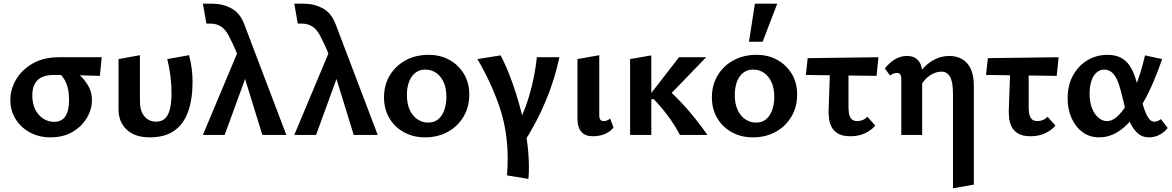

<svg xmlns="http://www.w3.org/2000/svg" viewBox="-20 -731 6347 1040"><path d="M254 13Q191 13 141.5 -14Q92 -41 64 -87Q36 -133 36 -189Q36 -247 67 -300Q98 -353 157 -387Q216 -421 300 -421H531L521 -320Q460 -322 402.5 -323.5Q345 -325 271 -325Q213 -325 184 -297.5Q155 -270 155 -214Q155 -170 171 -138Q187 -106 214 -88.5Q241 -71 273 -71Q302 -71 320 -85.5Q338 -100 346 -127Q354 -154 354 -191Q354 -232 345.5 -261Q337 -290 321.5 -311.5Q306 -333 285 -349L373 -358Q395 -341 419 -317Q443 -293 460.5 -261.5Q478 -230 478 -188Q478 -138 450 -91.5Q422 -45 372 -16Q322 13 254 13Z M791 13Q712 13 667 -28Q622 -69 622 -140V-411L738 -432V-182Q738 -130 762 -101Q786 -72 826 -72Q855 -72 873.5 -89Q892 -106 900.5 -140.5Q909 -175 909 -227Q909 -274 903 -321Q897 -368 886 -411L1004 -432Q1014 -395 1018.5 -359Q1023 -323 1023 -288Q1023 -194 999 -126.5Q975 -59 924 -23Q873 13 791 13Z M1401 0 1283 -383Q1273 -418 1261.5 -446.5Q1250 -475 1238.5 -498.5Q1227 -522 1217 -541Q1200 -573 1176 -588Q1152 -603 1122 -603Q1116 -603 1110 -603Q1104 -603 1098 -603L1079 -711Q1093 -711 1106 -711Q1119 -711 1132 -711Q1186 -711 1233 -686Q1280 -661 1303 -600L1531 0ZM1079 0 1279 -477 1325 -351 1197 0Z M1896 0 1778 -383Q1768 -418 1756.5 -446.5Q1745 -475 1733.5 -498.5Q1722 -522 1712 -541Q1695 -573 1671 -588Q1647 -603 1617 -603Q1611 -603 1605 -603Q1599 -603 1593 -603L1574 -711Q1588 -711 1601 -711Q1614 -711 1627 -711Q1681 -711 1728 -686Q1775 -661 1798 -600L2026 0ZM1574 0 1774 -477 1820 -351 1692 0Z M2282 13Q2218 13 2167.5 -15Q2117 -43 2088.5 -92Q2060 -141 2060 -203Q2060 -271 2091.5 -323Q2123 -375 2177.5 -404.5Q2232 -434 2301 -434Q2365 -434 2414.5 -406.5Q2464 -379 2493 -330.5Q2522 -282 2522 -219Q2522 -152 2491 -99.5Q2460 -47 2406 -17Q2352 13 2282 13ZM2299 -67Q2334 -67 2356 -87Q2378 -107 2388 -139Q2398 -171 2398 -206Q2398 -254 2382.5 -287Q2367 -320 2341.5 -337Q2316 -354 2284 -354Q2250 -354 2227.5 -335Q2205 -316 2194.5 -285Q2184 -254 2184 -217Q2184 -169 2199.5 -135.5Q2215 -102 2241.5 -84.5Q2268 -67 2299 -67Z M2842 238 2726 219Q2728 196 2729 173.5Q2730 151 2730 129Q2730 -20 2686.5 -149.5Q2643 -279 2566 -411L2692 -431Q2722 -373 2749 -300Q2776 -227 2798 -146Q2820 -65 2832.5 17.5Q2845 100 2845 176Q2845 192 2844.5 207.5Q2844 223 2842 238ZM2888 -421H3010Q2986 -305 2937.5 -187.5Q2889 -70 2814 47L2751 11Q2812 -98 2844.5 -205.5Q2877 -313 2888 -421Z M3191 7Q3150 7 3129 -17Q3108 -41 3108 -87V-411L3226 -432V-106Q3226 -90 3232 -82.5Q3238 -75 3251 -75Q3260 -75 3269 -79Q3278 -83 3285 -89L3303 -41Q3289 -20 3259.5 -6.5Q3230 7 3191 7Z M3663 0Q3635 -53 3600 -100.5Q3565 -148 3521 -194H3500V-217L3658 -421H3805L3579 -187V-264Q3645 -206 3703 -139.5Q3761 -73 3812 0ZM3393 0V-411L3508 -431V0Z M4058 13Q3994 13 3943.5 -15Q3893 -43 3864.5 -92Q3836 -141 3836 -203Q3836 -271 3867.5 -323Q3899 -375 3953.5 -404.5Q4008 -434 4077 -434Q4141 -434 4190.5 -406.5Q4240 -379 4269 -330.5Q4298 -282 4298 -219Q4298 -152 4267 -99.5Q4236 -47 4182 -17Q4128 13 4058 13ZM4075 -67Q4110 -67 4132 -87Q4154 -107 4164 -139Q4174 -171 4174 -206Q4174 -254 4158.5 -287Q4143 -320 4117.5 -337Q4092 -354 4060 -354Q4026 -354 4003.5 -335Q3981 -316 3970.5 -285Q3960 -254 3960 -217Q3960 -169 3975.5 -135.5Q3991 -102 4017.5 -84.5Q4044 -67 4075 -67ZM4037 -505 4069 -711H4190L4111 -505Z M4345 -325 4355 -416 4738 -421 4728 -320ZM4468 -127 4478 -411H4576V-146Q4576 -137 4578 -120Q4580 -103 4590 -89Q4600 -75 4624 -75Q4638 -75 4653 -81Q4668 -87 4678 -99L4721 -51Q4702 -27 4667 -10Q4632 7 4586 7Q4542 7 4517.5 -8.5Q4493 -24 4482.5 -47Q4472 -70 4470 -92Q4468 -114 4468 -127Z M5142 289V-223Q5142 -289 5125.5 -316Q5109 -343 5080 -343Q5056 -343 5031 -330.5Q5006 -318 4985.5 -293.5Q4965 -269 4952 -233L4908 -250Q4936 -308 4968.5 -347.5Q5001 -387 5039.5 -407.5Q5078 -428 5123 -428Q5159 -428 5189 -412Q5219 -396 5237 -360.5Q5255 -325 5255 -265V269ZM4862 0V-305Q4862 -314 4859.5 -321Q4857 -328 4852.5 -332Q4848 -336 4840 -336Q4829 -336 4819 -332Q4809 -328 4801 -322L4773 -360Q4796 -390 4826.5 -409Q4857 -428 4892 -428Q4919 -428 4937.5 -417Q4956 -406 4965.5 -385.5Q4975 -365 4975 -334V0Z M5321 -325 5331 -416 5714 -421 5704 -320ZM5444 -127 5454 -411H5552V-146Q5552 -137 5554 -120Q5556 -103 5566 -89Q5576 -75 5600 -75Q5614 -75 5629 -81Q5644 -87 5654 -99L5697 -51Q5678 -27 5643 -10Q5608 7 5562 7Q5518 7 5493.5 -8.5Q5469 -24 5458.5 -47Q5448 -70 5446 -92Q5444 -114 5444 -127Z M5934 13Q5882 13 5843.5 -15.5Q5805 -44 5784 -92Q5763 -140 5763 -198Q5763 -270 5792.5 -323Q5822 -376 5871 -405Q5920 -434 5978 -434Q6022 -434 6051 -418.5Q6080 -403 6098 -376.5Q6116 -350 6127.5 -316Q6139 -282 6148 -246Q6161 -195 6173 -156Q6185 -117 6199 -94.5Q6213 -72 6232 -72Q6240 -72 6250 -75.5Q6260 -79 6268 -86L6305 -38Q6292 -19 6264.5 -3Q6237 13 6203 13Q6168 13 6143.5 -8.5Q6119 -30 6103 -63.5Q6087 -97 6077 -135Q6067 -173 6059 -207Q6050 -248 6038 -281.5Q6026 -315 6007.5 -334.5Q5989 -354 5960 -354Q5938 -354 5920 -338.5Q5902 -323 5892 -293.5Q5882 -264 5882 -221Q5882 -180 5894.5 -146.5Q5907 -113 5929 -94Q5951 -75 5977 -75Q6003 -75 6028.5 -97Q6054 -119 6077.5 -156Q6101 -193 6121 -239.5Q6141 -286 6156.5 -335.5Q6172 -385 6182 -431L6275 -411Q6254 -350 6228.5 -289.5Q6203 -229 6172 -174.5Q6141 -120 6104.5 -77.5Q6068 -35 6025.5 -11Q5983 13 5934 13Z"/></svg>

Font: Ysabeau
Style: Bold
Weight: 700
Designer: Christian Thalmann (Catharsis Fonts)
Version: Version 2.000;gftools[0.9.27.dev2+g8671c4b]